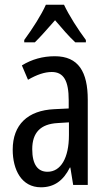

<svg xmlns="http://www.w3.org/2000/svg" viewBox="-20 -786 456 816"><path d="M252 -766H175C156 -723 119 -665 83 -616V-606H128C152 -629 183 -665 214 -700C244 -665 272 -632 300 -606H345V-616C312 -660 273 -721 252 -766ZM213 -547C162 -547 115 -534 73 -508L99 -447C137 -469 170 -480 200 -480C251 -480 272 -442 272 -360V-325L211 -322C98 -317 34 -256 34 -150C34 -65 71 10 154 10C210 10 249 -18 277 -74H279L291 0H353V-362C353 -480 314 -547 213 -547ZM225 -263 273 -266V-212C273 -114 238 -56 182 -56C141 -56 117 -86 117 -152C117 -222 152 -259 225 -263Z"/></svg>

Font: Noto Sans Gujarati UI ExtraCondensed
Style: Regular
Weight: 400
Width: 2
Designer: Jelle Bosma - Monotype Design Team, Universal Thirst
Foundry: Monotype Imaging Inc.
Version: Version 2.106